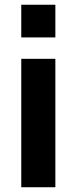

<svg xmlns="http://www.w3.org/2000/svg" viewBox="-20 -786 322 806"><path d="M69.3 -766.1H212.4V-628.9H69.3ZM69.3 -539.1H212.4V0H69.3Z"/></svg>

Font: Min Sans VF VF
Style: Regular
Weight: 400
Designer: Jinseong-Kim, NotoSansCJK, Nunito
Foundry: Jinseong-Kim
Version: Version 1.420;Glyphs 3.1.2 (3151)